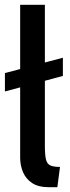

<svg xmlns="http://www.w3.org/2000/svg" viewBox="-38 -770 292 800"><path d="M164.5 10Q122 10 96 -7.2Q70 -24.5 58 -52.5Q46 -80.5 46 -113.5V-750H149V-163Q149 -124.5 153.5 -105.8Q158 -87 171.5 -80.8Q185 -74.5 212 -74.5L201 10ZM-17.5 -389V-465.5L224 -529.5V-453.5Z"/></svg>

Font: Cabin SemiCondensedMedium
Style: Regular
Weight: 500
Width: 4
Designer: Pablo Impallari
Foundry: Pablo Impallari. http://www.impallari.com Igino Marini. http://www.ikern.com
Version: Version 3.001